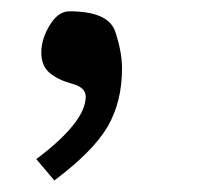

<svg xmlns="http://www.w3.org/2000/svg" viewBox="-20 -139 352 338"><path d="M130.9 31.2Q130.9 14.6 106.4 8.3Q82 1.5 67.4 -10.7Q52.7 -22.9 52.7 -46.6Q52.7 -70.3 67.6 -94.7Q82.5 -119.1 102.1 -119.1Q170.9 -119.1 182.9 -83.3Q194.8 -47.4 194.8 -18.6Q194.8 40 169.7 83.5Q144.5 127 75.7 178.7L43.9 141.1Q130.9 75.7 130.9 31.2Z"/></svg>

Font: NoticiaText-Italic
Style: Italic
Weight: 400
Italic angle: -8°
Designer: JM Sole
Foundry: JM Sole
Version: Version 1.003